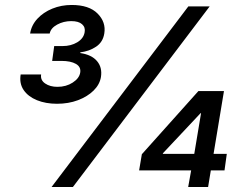

<svg xmlns="http://www.w3.org/2000/svg" viewBox="-20 -753 986 773"><path d="M187.5 0 738.3 -727.3H824.2L273.4 0ZM540.1 -67.1 551.1 -132.1 778.8 -386.4H881.7L839.8 -133.5H893.1L883.9 -67.1H828.8L817.8 0H737.6L749.6 -67.1ZM762.1 -133.5 789.4 -297.2H787.3L635.7 -135.7V-133.5ZM209.5 -335.2Q164.1 -335.2 128.7 -349.6Q93.4 -364 75.3 -390.4Q57.2 -416.9 63.2 -453.1H145.6Q142 -430.4 161.8 -416.9Q181.5 -403.4 211.3 -403.4Q246.4 -403.4 272.7 -420.5Q299 -437.5 302.9 -460.6Q306.8 -483.3 285.9 -495.6Q264.9 -507.8 226.9 -507.8H190L198.2 -567.5H231.9Q265.6 -567.5 291 -582.7Q316.4 -598 320.7 -622.9Q324.6 -642.8 310.5 -655.4Q296.5 -668 266.7 -668Q235.8 -668 210 -653.9Q184.3 -639.9 180 -617.9H101.2Q106.5 -651.6 130.5 -677.6Q154.5 -703.5 190.5 -718.2Q226.6 -733 268.5 -733Q338.8 -733 373 -698.3Q407.3 -663.7 399.9 -618.3Q394.5 -583.5 366.8 -565Q339.1 -546.5 303.3 -542.3V-539.4Q349.1 -532.7 370.7 -506.9Q392.4 -481.2 386.4 -442.8Q381.4 -412.6 356.7 -388.3Q332 -364 293.9 -349.6Q255.7 -335.2 209.5 -335.2Z"/></svg>

Font: Inter UI Medium
Style: Italic
Weight: 500
Italic angle: 9.39999°
Designer: Rasmus Andersson
Foundry: rsms
Version: 3.2;8d6f07862